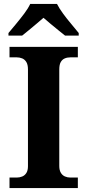

<svg xmlns="http://www.w3.org/2000/svg" viewBox="-20 -951 441 971"><path d="M28.1 0V-53H64.3Q79.2 -53 92.2 -58.3Q105.2 -63.6 113.3 -76.2Q121.4 -88.8 121.4 -110.5V-600Q121.4 -623.9 113.3 -637.1Q105.2 -650.4 92.2 -655.7Q79.2 -661 64.3 -661H28.1V-714H373.7V-661H336.3Q320.1 -661 307.2 -655.4Q294.3 -649.8 287.1 -636.8Q279.8 -623.9 279.8 -599.4V-111.7Q279.8 -90.5 287.6 -77.4Q295.4 -64.2 308.4 -58.6Q321.3 -53 336.3 -53H373.7V0ZM22.8 -784Q38.8 -803 60.4 -829Q82 -855 102.4 -882Q122.7 -909 132.7 -931H268.3Q279.3 -909 299.1 -882Q318.9 -855 341 -829Q363.1 -803 378.1 -784V-771H309Q295.2 -782 275.1 -798.2Q255 -814.3 235 -831.1Q215 -847.9 200 -861Q185 -847.9 165 -831.1Q144.9 -814.3 125.6 -798.2Q106.3 -782 92 -771H22.8Z"/></svg>

Font: Noto Serif Khmer
Style: Regular
Weight: 400
Designer: Danh Hong and the Monotype Design Team
Foundry: Monotype Imaging Inc.
Version: Version 2.003